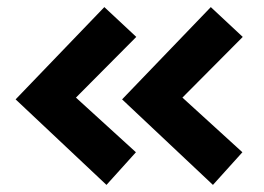

<svg xmlns="http://www.w3.org/2000/svg" viewBox="-20 -529 744 541"><path d="M364 -425 274 -509 24 -249 280 -8 363 -100 194 -254ZM664 -425 574 -509 324 -249 580 -8 663 -100 494 -254Z"/></svg>

Font: Righteous
Style: Regular
Weight: 400
Designer: Astigmatic (AOETI)
Foundry: Astigmatic (AOETI)
Version: Version 1.000